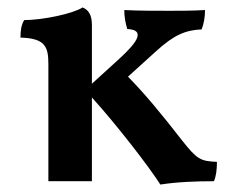

<svg xmlns="http://www.w3.org/2000/svg" viewBox="-20 -487 622 516"><path d="M469 -110C413 -182 370 -234 324 -281L398 -348C447 -393 478 -406 522 -408C528 -424 531 -442 531 -460C497 -458 463 -458 437 -458C398 -458 352 -458 314 -460C314 -442 317 -426 322 -409C341 -408 350 -403 350 -393C350 -380 335 -360 294 -323L227 -262V-420C227 -448 217 -461 202 -467C176 -450 94 -433 45 -433C37 -420 35 -404 35 -386C101 -384 110 -362 110 -315V0H227V-225C294 -151 379 -41 411 9C455 2 507 0 555 0C561 -14 563 -32 563 -52C519 -54 510 -58 469 -110Z"/></svg>

Font: Vollkorn Semibold
Style: Regular
Weight: 600
Designer: Friedrich Althausen
Foundry: Friedrich Althausen
Version: Version 4.015;PS 004.015;hotconv 1.0.88;makeotf.lib2.5.64775